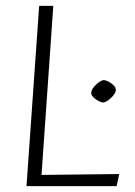

<svg xmlns="http://www.w3.org/2000/svg" viewBox="-20 -632 457 652"><path d="M330 -284Q326 -284 319 -287Q312 -290 305 -295Q298 -300 293.5 -306Q289 -312 290 -318Q290 -324 295 -331.5Q300 -339 307 -345.5Q314 -352 321 -356Q328 -360 332 -360Q337 -360 344 -357Q351 -354 358 -349Q365 -344 369.5 -338Q374 -332 373 -325Q373 -319 368 -312Q363 -305 356 -298.5Q349 -292 342 -288Q335 -284 330 -284ZM70 0 113 -612H161L121 -38L385 -41L376 0Z"/></svg>

Font: Ancizar Sans Thin
Style: Italic
Weight: 100
Italic angle: -4°
Designer: Cesar Puertas, Viviana Monsalve, Julian Moncada, Julian Prieto, Jose Castro, Mariel Hernandez, Felipe Aragon, Sara Alarc
Version: Version 8.100